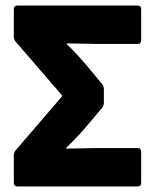

<svg xmlns="http://www.w3.org/2000/svg" viewBox="-20 -675 557 695"><path d="M43 0Q30 0 30 -14V-112Q30 -122 36 -130L206 -328L36 -525Q30 -533 30 -543V-641Q30 -655 43 -655H478Q491 -655 491 -641V-530Q491 -516 478 -516H324Q301 -516 273.5 -517Q246 -518 221 -518V-516Q241 -497 258.5 -478Q276 -459 293 -439L350 -370Q356 -362 356 -353V-303Q356 -293 350 -285L290 -214Q274 -195 255.5 -176Q237 -157 219 -139V-137Q241 -137 269.5 -138Q298 -139 320 -139H478Q491 -139 491 -125V-14Q491 0 478 0Z"/></svg>

Font: Sofia Sans Semi Condensed Black
Style: Regular
Weight: 900
Designer: Botio Nikoltchev, Ani Petrova
Foundry: lettersoup
Version: Version 4.100; ttfautohint (v1.8.4.7-5d5b)